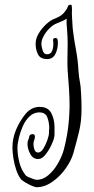

<svg xmlns="http://www.w3.org/2000/svg" viewBox="-20 -725 393 803"><path d="M133 58Q127 58 113 52Q99 46 86 38Q73 30 69 26Q57 12 48.5 -12.5Q40 -37 36 -63.5Q32 -90 32 -108Q32 -146 47 -182Q62 -218 87 -249Q99 -263 113.5 -270.5Q128 -278 146 -278Q181 -278 194.5 -252Q208 -226 208 -193V-175Q208 -169 208 -162Q208 -155 206 -149Q204 -137 193.5 -115.5Q183 -94 169 -77Q155 -60 141 -60Q119 -59 107 -80.5Q95 -102 95 -123Q95 -134 98 -139.5Q101 -145 102 -153Q104 -164 117 -164Q126 -164 126 -153Q126 -145 122 -136Q121 -133 120.5 -130Q120 -127 120 -122Q120 -112 124 -99.5Q128 -87 140 -87Q152 -88 162 -104.5Q172 -121 178.5 -140.5Q185 -160 185 -170Q185 -175 185 -179Q185 -183 186 -188Q186 -213 178 -234Q170 -255 144 -255Q122 -255 104.5 -239Q87 -223 76 -198.5Q65 -174 59 -149Q53 -124 53 -106Q53 -78 61 -46Q69 -14 88 9Q91 12 100 16Q109 20 119 23.5Q129 27 133 27Q160 27 183 7Q206 -13 222.5 -42Q239 -71 246 -96Q258 -141 264 -184.5Q270 -228 271 -280Q271 -317 268.5 -354.5Q266 -392 263 -429Q262 -440 262 -452Q262 -464 262 -475Q262 -492 262.5 -508.5Q263 -525 263 -541Q263 -574 260 -607Q259 -617 258.5 -627Q258 -637 259 -647Q252 -642 242 -637.5Q232 -633 217 -627Q203 -622 188 -607.5Q173 -593 163 -575Q153 -557 153 -541Q153 -533 158 -515.5Q163 -498 176 -498Q192 -498 197.5 -511Q203 -524 203 -540Q203 -544 203 -548Q203 -552 202 -556V-558Q202 -566 211 -566Q221 -566 221 -558Q222 -555 222 -551.5Q222 -548 222 -544Q222 -520 211.5 -499Q201 -478 177 -478Q149 -478 139 -497.5Q129 -517 129 -542Q129 -564 142 -585.5Q155 -607 173.5 -624Q192 -641 209 -647Q235 -657 247.5 -671.5Q260 -686 263 -696Q265 -704 273 -705Q281 -706 280 -700L281 -689Q280 -669 281.5 -648.5Q283 -628 284 -607Q289 -563 297.5 -518Q306 -473 308 -431Q310 -403 314 -383.5Q318 -364 319 -336Q320 -317 320.5 -304Q321 -291 321 -269Q321 -217 310.5 -174Q300 -131 287 -85Q278 -53 254 -19.5Q230 14 198 36Q166 58 133 58Z"/></svg>

Font: Ruge Boogie
Style: Regular
Weight: 400
Designer: Robert E. Leuschke
Foundry: Robert E. Leuschke
Version: Version 1.010; ttfautohint (v1.8.3)